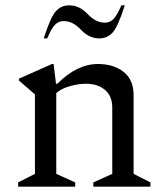

<svg xmlns="http://www.w3.org/2000/svg" viewBox="-20 -700 622 720"><path d="M48 0V-16L111 -48V-346L51 -398V-405L175 -460H181L190 -386H195Q269 -460 347 -460Q406 -460 443.5 -430.5Q481 -401 481 -343V-48L544 -16V0H330V-16L401 -48V-296Q401 -340 373.5 -363Q346 -386 302 -386Q275 -386 242.5 -377Q210 -368 191 -351V-48L262 -16V0ZM144 -556Q170 -637 190 -658.5Q210 -680 239 -680Q278 -680 308.5 -647.5Q339 -615 373 -615Q392 -615 405.5 -628.5Q419 -642 435 -680H448Q422 -599 402 -577.5Q382 -556 353 -556Q314 -556 283.5 -588.5Q253 -621 219 -621Q200 -621 186.5 -607.5Q173 -594 157 -556Z"/></svg>

Font: Spectral
Style: Regular
Weight: 400
Designer: Jean-Baptiste Levee
Foundry: Production Type
Version: Version 1.002